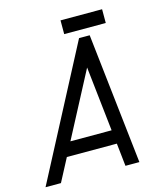

<svg xmlns="http://www.w3.org/2000/svg" viewBox="-124 -898 843 987"><g transform="rotate(-15 297.5 -404.5)"><path d="M179.7 -194.8H398.9L360.8 -539.1ZM77.1 0H-4.9L359.9 -695.8H416.5L494.6 0H420.4L407.2 -121.6H141.1ZM291.5 -735.4V-808.6H512.7V-735.4Z"/></g></svg>

Font: Anka/Coder
Style: Italic
Weight: 400
Italic angle: -12°
Monospace: yes
Version: Version 001.100